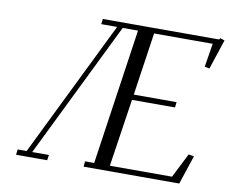

<svg xmlns="http://www.w3.org/2000/svg" viewBox="-78 -807 1083 906"><g transform="rotate(10 464.0 -354.5)"><path d="M53.2 0 56.2 -25.9H99.1L418 -676.8H341.8L345.2 -702.1H902.8L905.8 -709L928.2 -702.1L880.9 -559.1L857.9 -564L876 -676.8H595.2L550.8 -376H755.9L752.9 -350.1H546.9L498 -25.9H795.9L855 -143.1L880.9 -138.2L835 0H377L378.9 -25.9H422.9L518.1 -676.8H444.8L126 -25.9H206.1L202.1 0Z"/></g></svg>

Font: Dehuti Alt
Style: Italic
Weight: 400
Version: Version 1.2